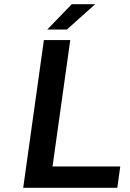

<svg xmlns="http://www.w3.org/2000/svg" viewBox="-20 -890 616 910"><path d="M550 -101 536 0H90L188 -700H313L229 -101ZM204 -750 320 -870H431L297 -750Z"/></svg>

Font: Fivo Sans Modern Med
Style: Italic
Weight: 450
Designer: Alexander Slobzheninov
Foundry: Alexander Slobzheninov
Version: 1.0